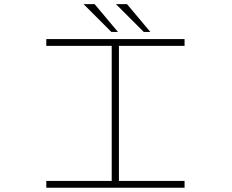

<svg xmlns="http://www.w3.org/2000/svg" viewBox="-20 -884 1090 904"><path d="M688 -733.5H657L526 -864.5H578ZM535.5 -733.5H504.5L373.5 -864.5H425.5ZM849 -668H540V-32H849V0H198V-32H506V-668H198V-700H849Z"/></svg>

Font: League Mono Extended Thin
Style: Regular
Weight: 100
Width: 9
Designer: Tyler Finck
Foundry: The League of Moveable Type / Tyler Finck
Version: Version 2.210